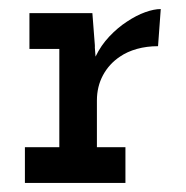

<svg xmlns="http://www.w3.org/2000/svg" viewBox="-20 -404 410 424"><path d="M257 0V-79H194V-182Q194 -213 207.5 -238Q221 -263 245 -279Q261 -290 282.5 -296Q304 -302 329 -302L335 -384Q320 -384 300.5 -377Q281 -370 260 -356Q240 -343 221.5 -323.5Q203 -304 191 -279Q189 -303 189.5 -301Q190 -299 188 -323L184 -375H45V-296H111V-79H35V0Z"/></svg>

Font: Josefin Slab Thin
Style: Bold
Weight: 700
Version: Version 2.000